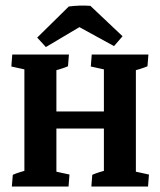

<svg xmlns="http://www.w3.org/2000/svg" viewBox="-20 -683 587 703"><path d="M360.4 -7.3V-476.6H477.5V-7.3ZM69.3 -7.3V-476.6H186.5V-7.3ZM126 -212.4V-274.9H417.5V-212.4ZM23.4 0 26.9 -43Q50.3 -53.2 87.9 -62L69.3 -12.2V-88.9H186.5V-12.2L169.4 -58.1L234.4 -43.9L231 0ZM314.5 0 317.9 -43Q341.3 -53.2 378.9 -62L360.4 -12.2V-88.9H477.5V-12.2L460.4 -58.1L525.4 -43.9L522 0ZM523.4 -483.4 520 -440.4Q496.6 -430.2 459 -421.4L477.5 -471.2V-394.5H360.4V-471.2L377.4 -425.3L312.5 -439.5L315.9 -483.4ZM232.4 -483.4 229 -440.4Q205.6 -430.2 168 -421.4L186.5 -471.2V-394.5H69.3V-471.2L86.4 -425.3L21.5 -439.5L24.9 -483.4ZM311 -661.6 428.7 -550.3 397.5 -514.2 246.1 -597.2ZM311 -661.6 294.4 -597.7 147.9 -510.7 116.2 -545.4 231.9 -659.2Q249 -661.6 270.3 -662.4Q291.5 -663.1 311 -661.6Z"/></svg>

Font: Markazi Text
Style: Regular
Weight: 400
Designer: Borna Izadpanah (Arabic designer), Fiona Ross (Arabic design director) and Florian Runge (Latin designer)
Foundry: Borna Izadpanah and Florian Runge
Version: Version 1.000